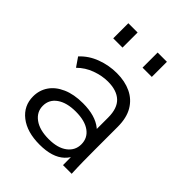

<svg xmlns="http://www.w3.org/2000/svg" viewBox="-203 -795 908 908"><g transform="rotate(45 250.5 -341.5)"><path d="M372 0 371 -174 364 -193V-310Q364 -372 333 -401Q302 -430 243 -430Q204 -430 162.5 -415Q121 -400 90 -369L59 -414Q93 -451 142.5 -469.5Q192 -488 245 -488Q299 -488 340 -468.5Q381 -449 404 -410Q427 -371 427 -311V-159Q427 -119 427.5 -79.5Q428 -40 430 0ZM225 10Q141 10 91.5 -28.5Q42 -67 42 -130Q42 -171 64 -203.5Q86 -236 129 -255Q172 -274 232 -274Q315 -274 360.5 -237Q406 -200 406 -139H394Q394 -69 352 -29.5Q310 10 225 10ZM237 -39Q297 -39 330.5 -64.5Q364 -90 364 -131Q364 -173 330.5 -197.5Q297 -222 236 -222Q176 -222 141 -197.5Q106 -173 106 -131Q106 -90 141 -64.5Q176 -39 237 -39ZM312 -592V-693H374V-592ZM116 -592V-693H178V-592Z"/></g></svg>

Font: SUSE Light
Style: Regular
Weight: 300
Designer: Rene Bieder
Foundry: SUSE
Version: Version 1.000